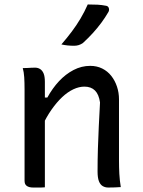

<svg xmlns="http://www.w3.org/2000/svg" viewBox="-20 -838 640 860"><path d="M521 0Q506 1 493 1.5Q480 2 465 2Q451 2 440 -4.5Q429 -11 423 -26.5Q417 -42 417 -70Q417 -122 418.5 -171.5Q420 -221 422.5 -272Q425 -323 428 -379Q423 -415 405.5 -432.5Q388 -450 358 -450Q334 -450 308.5 -438Q283 -426 258.5 -403Q234 -380 210.5 -346.5Q187 -313 167 -269L166 -401H192Q215 -443 244.5 -474.5Q274 -506 309.5 -524.5Q345 -543 384 -543Q414 -543 438 -531Q462 -519 478.5 -498Q495 -477 504 -450Q513 -423 513 -393Q513 -348 513 -302.5Q513 -257 513 -212Q513 -167 513 -121Q513 -88 514.5 -59.5Q516 -31 521 0ZM181 1Q172 2 163.5 2Q155 2 146.5 2Q138 2 129 2Q119 2 111.5 0Q104 -2 99 -6Q94 -10 92 -15.5Q90 -21 90 -29Q90 -82 90 -133Q90 -184 90 -234.5Q90 -285 90 -335.5Q90 -386 90 -437Q90 -469 88.5 -492Q87 -515 82 -533Q93 -533 102 -533.5Q111 -534 119.5 -534.5Q128 -535 137 -535Q150 -535 160 -528.5Q170 -522 175.5 -508.5Q181 -495 181 -471Q181 -392 181 -312.5Q181 -233 181 -154.5Q181 -76 181 1ZM373 -818Q398 -818 417 -817Q436 -816 456 -812Q465 -810 467.5 -801.5Q470 -793 466 -785Q451 -759 433.5 -735.5Q416 -712 396 -690Q376 -668 351 -645Q342 -639 332.5 -636Q323 -633 312 -633Q297 -633 282.5 -634.5Q268 -636 255 -639Q280 -668 301.5 -696.5Q323 -725 341 -755.5Q359 -786 373 -818Z"/></svg>

Font: Rec Mono Semicasual
Style: Regular
Weight: 400
Version: Version 1.085; ttfautohint (v1.8.4.7-5d5b)